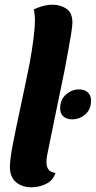

<svg xmlns="http://www.w3.org/2000/svg" viewBox="-20 -774 406 814"><path d="M114 20Q73 20 47.5 -2Q22 -24 22 -66Q22 -99 35 -165.5Q48 -232 67 -320Q86 -408 106 -507Q116 -563 122 -609.5Q128 -656 128 -688Q128 -714 123 -734Q139 -742 160.5 -748Q182 -754 204 -754Q235 -754 261 -737.5Q287 -721 287 -677Q287 -664 281.5 -630Q276 -596 268 -552.5Q260 -509 252 -467Q230 -361 216 -293Q202 -225 194 -185.5Q186 -146 182 -126.5Q178 -107 177.5 -99Q177 -91 177 -85Q177 -67 186 -55Q195 -43 215 -41Q206 -10 176.5 5Q147 20 114 20ZM286 -268Q263 -268 249 -280Q235 -292 235 -314Q235 -352 260 -373.5Q285 -395 315 -395Q338 -395 352 -382.5Q366 -370 366 -348Q366 -310 341.5 -289Q317 -268 286 -268Z"/></svg>

Font: Sansita Swashed SemiBold
Style: Regular
Weight: 600
Designer: Pablo Cosgaya
Foundry: Omnibus-Type
Version: Version 1.003; ttfautohint (v1.8.3)